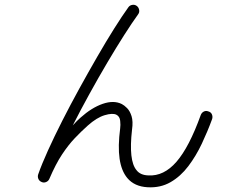

<svg xmlns="http://www.w3.org/2000/svg" viewBox="-20 -797 1040 810"><path d="M603 -7Q547 -10 517 -46Q492 -76 484.5 -127.5Q477 -179 487 -256Q489 -269 487 -287.5Q485 -306 471 -313Q455 -321 421.5 -311Q388 -301 350 -267Q322 -242 295 -213.5Q268 -185 241.5 -145Q215 -105 188 -42Q184 -33 174.5 -29Q165 -25 156 -29Q146 -33 142 -42Q138 -51 141 -61Q156 -104 182.5 -162.5Q209 -221 243 -288Q277 -355 315 -424Q353 -493 390.5 -558Q428 -623 462 -677Q496 -731 522 -767Q528 -775 538.5 -776.5Q549 -778 557 -772Q565 -766 567 -755.5Q569 -745 563 -737Q537 -701 503.5 -648.5Q470 -596 432.5 -532.5Q395 -469 357.5 -401Q320 -333 287 -268Q305 -288 320 -301Q367 -343 413.5 -359Q460 -375 494 -358Q504 -353 516 -341Q528 -329 535 -307Q542 -285 537 -250Q522 -119 556 -79Q572 -58 606 -57Q671 -53 724.5 -114.5Q778 -176 827 -312Q831 -322 840 -326.5Q849 -331 859 -327Q870 -324 874 -314.5Q878 -305 875 -295Q856 -243 831.5 -191Q807 -139 774.5 -96Q742 -53 699.5 -28.5Q657 -4 603 -7Z"/></svg>

Font: Kurewa Gothic CJK TC Regular
Style: Regular
Weight: 400
Designer: Max Yao
Foundry: Max-Everyday
Version: Version 1.071; ttfautohint (v1.8.3)